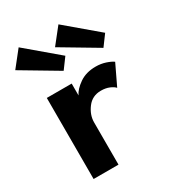

<svg xmlns="http://www.w3.org/2000/svg" viewBox="-186 -753 754 842"><g transform="rotate(-30 191.0 -332.0)"><path d="M363 -476.5 180.5 -585 243.5 -664.5 402.5 -530ZM161.5 -476.5 -21 -585 42 -664.5 201 -530ZM164 0H38V-410.5H164V-350.5Q176 -376 209.5 -399.2Q243 -422.5 292 -422.5Q318 -422.5 341.5 -414.8Q365 -407 377 -398L327.5 -294.5Q319.5 -304 301.2 -311.8Q283 -319.5 259 -319.5Q215 -319.5 189.5 -285.5Q164 -251.5 164 -214Z"/></g></svg>

Font: League Spartan SemiBold
Style: Regular
Weight: 600
Foundry: The League of Moveable Type
Version: Version 2.002